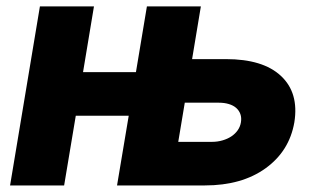

<svg xmlns="http://www.w3.org/2000/svg" viewBox="-20 -565 966 585"><path d="M101.6 -545.5H266.3L233 -345.2H394.2L427.6 -545.5H592L565.3 -384.9H668.3Q781.2 -384.9 835.9 -333.8Q891.3 -282.3 876.8 -192.1Q861.5 -104.4 789.1 -52.2Q716.6 0 604 0H336.6L372.2 -212.4H210.9L175.4 0H10.7ZM625.7 -132.8Q642.8 -132.8 658 -137.3Q673.3 -141.7 685 -149.5Q696.7 -157.3 704.4 -168.3Q712 -179.3 714.1 -192.5Q716.3 -206.3 712.4 -217.3Q708.5 -228.3 699.6 -236.2Q690.7 -244 677.2 -248Q663.7 -252.1 646.7 -252.1H543L523.1 -132.8Z"/></svg>

Font: Inter P Extra Bold
Style: Italic
Weight: 800
Italic angle: 9.39999°
Designer: Rasmus Andersson
Foundry: rsms
Version: Version 3.018;git-588b23468